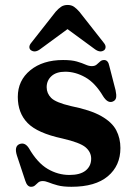

<svg xmlns="http://www.w3.org/2000/svg" viewBox="-20 -722 531 755"><path d="M236.5 -440Q201.5 -440 182.5 -422.8Q163.5 -405.5 163.5 -379Q163.5 -355 181.2 -337Q199 -319 258.5 -305Q336 -289.5 378.2 -265.5Q420.5 -241.5 437 -210Q453.5 -178.5 453.5 -140Q453.5 -70.5 404.2 -29Q355 12.5 261 12.5Q227.5 12.5 206.5 6.8Q185.5 1 172 -4.5Q158.5 -10 148 -10Q137 -10 130.5 -4.5Q124 1 118 6.8Q112 12.5 102 12.5Q87 12.5 79.5 -11L46.5 -110.5Q35 -147 57 -155.5Q78 -163.5 93.5 -139.5Q127 -81.5 167.5 -57.8Q208 -34 253 -34Q295.5 -34 317 -51.5Q338.5 -69 338.5 -98Q338.5 -124 316.5 -142.8Q294.5 -161.5 225 -177.5Q127.5 -198.5 88.8 -238Q50 -277.5 50 -341Q50 -405.5 99.2 -445.8Q148.5 -486 228 -486Q262 -486 282.5 -480Q303 -474 316.2 -468Q329.5 -462 341 -462Q353 -462 360 -468Q367 -474 373.5 -480Q380 -486 389.5 -486Q405.5 -486 410 -462L434.5 -367Q438.5 -348.5 436.5 -337.8Q434.5 -327 423 -322.5Q403.5 -315 385.5 -343.5Q354.5 -396 315.5 -418Q276.5 -440 236.5 -440ZM136.5 -527.5Q116.5 -513.5 101 -525Q95.5 -529.5 95.5 -537.2Q95.5 -545 103.5 -554.5L199 -676Q210 -688.5 220.5 -695.5Q231 -702.5 246 -702.5Q260.5 -702.5 270.8 -695.5Q281 -688.5 292 -676L387.5 -554.5Q395.5 -545 395.2 -537.2Q395 -529.5 390 -525Q375 -513.5 354.5 -527.5L245.5 -607.5Z"/></svg>

Font: Fraunces 9pt SemiBold
Style: Regular
Weight: 600
Version: Version 1.000;[b76b70a41]